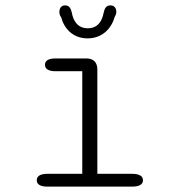

<svg xmlns="http://www.w3.org/2000/svg" viewBox="-20 -693 659 713"><path d="M390.5 -673C374 -673 368 -661.5 364.5 -644C359.5 -617.5 345 -588 306 -588C267 -588 252 -617.5 247 -644.5C243.5 -662 237 -673 221.5 -673C208.5 -673 200.5 -664 200.5 -648C200.5 -642.5 202 -635.5 207 -629C218.5 -586.5 251 -550.5 305 -550.5C360 -550.5 394 -587.5 406 -630.5C410 -637 412 -643 412 -648.5C412 -664 403.5 -673 390.5 -673ZM156 0H471C497.5 0 511 -8.5 511 -23.5C511 -39 497.5 -47.5 471 -47.5H341.5V-435C341.5 -461.5 327 -476 300.5 -476H186.5C159.5 -476 147 -467.5 147 -452.5C147 -437.5 159.5 -428.5 186.5 -428.5H285.5V-47.5H156C129.5 -47.5 116.5 -39 116.5 -23.5C116.5 -8.5 129.5 0 156 0Z"/></svg>

Font: RTM Light Light
Style: Regular
Weight: 300
Designer: after Tyler Finck
Foundry: An Endless Supply
Version: Version 1.000;Glyphs 3.2.1 (3258)